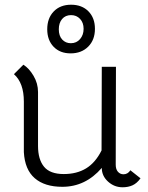

<svg xmlns="http://www.w3.org/2000/svg" viewBox="-20 -783 628 813"><path d="M575 -28Q560 -7 541.5 1.5Q523 10 499 10Q464 10 437.5 -14Q411 -38 411 -72Q342 8 244 8Q169 8 127 -28.5Q85 -65 81 -139V-353Q81 -432 39 -469L79 -509Q103 -494 122 -462Q141 -430 141 -393V-165Q141 -108 166.5 -77Q192 -46 250 -46Q305 -46 344.5 -70Q384 -94 410 -146L411 -500H471L470 -86Q470 -66 479.5 -55.5Q489 -45 503 -45Q521 -45 532 -62ZM180 -659Q180 -706 207.5 -734.5Q235 -763 281 -763Q327 -763 354.5 -735Q382 -707 382 -661Q382 -614 353.5 -585.5Q325 -557 279 -557Q234 -557 207 -585Q180 -613 180 -659ZM334 -661Q334 -687 319 -703Q304 -719 281 -719Q257 -719 243 -702.5Q229 -686 229 -659Q229 -631 243.5 -615.5Q258 -600 280 -600Q304 -600 319 -617.5Q334 -635 334 -661Z"/></svg>

Font: Bellota
Style: Regular
Weight: 400
Designer: Kemie Guaida
Foundry: Kemie Guaida
Version: Version 4.001